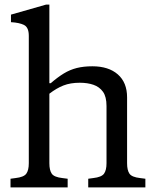

<svg xmlns="http://www.w3.org/2000/svg" viewBox="-20 -820 679 840"><path d="M26 0V-38L48 -41Q84 -45 95 -60Q106 -75 106 -106V-663Q106 -700 85.5 -710.5Q65 -721 28 -723V-756L182 -800H196V-456H202Q232 -482 259 -498.5Q286 -515 316 -522.5Q346 -530 384 -530Q455 -530 495.5 -494.5Q536 -459 536 -394V-106Q536 -75 546.5 -60Q557 -45 593 -41L616 -38V0H366V-38L388 -41Q424 -45 435 -60Q446 -75 446 -106V-356Q446 -397 430.5 -418.5Q415 -440 389 -449Q363 -458 329 -458Q288 -458 257.5 -446Q227 -434 196 -410V-106Q196 -75 206.5 -60Q217 -45 253 -41L276 -38V0Z"/></svg>

Font: Hedvig Letters Serif
Style: Regular
Weight: 400
Designer: Alexander Örn & Tor Weibull
Foundry: Kanon Foundry
Version: Version 1.000